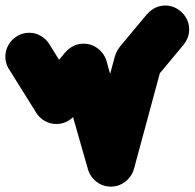

<svg xmlns="http://www.w3.org/2000/svg" viewBox="-57 -608 715 705"><path d="M-37.3 -400Q-37.3 -376.3 -25.5 -356.3Q-13.7 -336.3 6.3 -324.5Q26.3 -312.7 50 -312.7Q73.7 -312.7 93.7 -324.5Q113.7 -336.3 125.7 -356.3Q137.7 -376.3 137.7 -400Q137.7 -423.7 125.7 -443.7Q113.7 -463.7 93.7 -475.7Q73.7 -487.7 50 -487.7Q26.3 -487.7 6.3 -475.7Q-13.7 -463.7 -25.5 -443.7Q-37.3 -423.7 -37.3 -400Z M123.7 -446.3 -23.7 -353.7 76.3 -193.7 223.7 -286.3Z M62.7 -240Q62.7 -216.3 74.5 -196.3Q86.3 -176.3 106.3 -164.5Q126.3 -152.7 150 -152.7Q173.7 -152.7 193.7 -164.5Q213.7 -176.3 225.7 -196.3Q237.7 -216.3 237.7 -240Q237.7 -263.7 225.7 -283.7Q213.7 -303.7 193.7 -315.7Q173.7 -327.7 150 -327.7Q126.3 -327.7 106.3 -315.7Q86.3 -303.7 74.5 -283.7Q62.7 -263.7 62.7 -240Z M82.7 -296 217.3 -184 317.3 -304 182.7 -416Z M162.7 -360Q162.7 -336.3 174.5 -316.3Q186.3 -296.3 206.3 -284.5Q226.3 -272.7 250 -272.7Q273.7 -272.7 293.7 -284.5Q313.7 -296.3 325.7 -316.3Q337.7 -336.3 337.7 -360Q337.7 -383.7 325.7 -403.7Q313.7 -423.7 293.7 -435.7Q273.7 -447.7 250 -447.7Q226.3 -447.7 206.3 -435.7Q186.3 -423.7 174.5 -403.7Q162.7 -383.7 162.7 -360Z M334 -383.7 166 -336.3 266 13.7 434 -33.7Z M262.7 -10Q262.7 13.7 274.5 33.7Q286.3 53.7 306.3 65.5Q326.3 77.3 350 77.3Q373.7 77.3 393.7 65.5Q413.7 53.7 425.7 33.7Q437.7 13.7 437.7 -10Q437.7 -33.7 425.7 -53.7Q413.7 -73.7 393.7 -85.7Q373.7 -97.7 350 -97.7Q326.3 -97.7 306.3 -85.7Q286.3 -73.7 274.5 -53.7Q262.7 -33.7 262.7 -10Z M265.3 -33 434.7 13 534.7 -357 365.3 -403Z M362.7 -380Q362.7 -356.3 374.5 -336.3Q386.3 -316.3 406.3 -304.5Q426.3 -292.7 450 -292.7Q473.7 -292.7 493.7 -304.5Q513.7 -316.3 525.7 -336.3Q537.7 -356.3 537.7 -380Q537.7 -403.7 525.7 -423.7Q513.7 -443.7 493.7 -455.7Q473.7 -467.7 450 -467.7Q426.3 -467.7 406.3 -455.7Q386.3 -443.7 374.5 -423.7Q362.7 -403.7 362.7 -380Z M382.7 -436 517.3 -324 617.3 -444 482.7 -556Z M462.7 -500Q462.7 -476.3 474.5 -456.3Q486.3 -436.3 506.3 -424.5Q526.3 -412.7 550 -412.7Q573.7 -412.7 593.7 -424.5Q613.7 -436.3 625.7 -456.3Q637.7 -476.3 637.7 -500Q637.7 -523.7 625.7 -543.7Q613.7 -563.7 593.7 -575.7Q573.7 -587.7 550 -587.7Q526.3 -587.7 506.3 -575.7Q486.3 -563.7 474.5 -543.7Q462.7 -523.7 462.7 -500Z"/></svg>

Font: Linefont Thin
Style: Regular
Weight: 100
Monospace: yes
Version: Version 3.002;gftools[0.9.33]